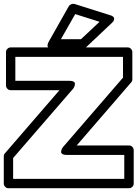

<svg xmlns="http://www.w3.org/2000/svg" viewBox="-30 -979 733 1024"><path d="M-9.8 0V-145Q-9.8 -155.3 -3.9 -161.1L287.1 -498H26.9Q16.1 -498 9 -505.9Q2 -513.7 2 -522.9V-701.2Q2 -711.9 9.8 -719Q17.6 -726.1 26.9 -726.1H650.9Q661.6 -726.1 668.7 -718.3Q675.8 -710.4 675.8 -701.2V-556.2Q675.8 -545.9 669.9 -540L378.9 -203.1H658.2Q668.9 -203.1 676 -195.3Q683.1 -187.5 683.1 -178.2V0Q683.1 10.7 675.3 17.8Q667.5 24.9 658.2 24.9H15.1Q4.4 24.9 -2.7 17.1Q-9.8 9.3 -9.8 0ZM40 -24.9H632.8V-152.8H324.2Q310.5 -152.8 303.5 -157Q296.4 -161.1 296.1 -167.2Q295.9 -173.3 297.9 -179.4Q299.8 -185.5 302.7 -189.5L305.2 -193.8L626 -564.9V-675.8H51.8V-547.9H341.8Q355.5 -547.9 362.5 -543.7Q369.6 -539.6 369.6 -533.4Q369.6 -527.3 367.9 -521.2Q366.2 -515.1 363.3 -510.7L360.8 -506.8L40 -136.2ZM230 -756.8 336.9 -945.8Q341.3 -953.1 350.1 -956.5Q358.9 -960 367.2 -958L557.1 -897.9Q559.1 -897.5 561.8 -896.7Q564.5 -896 569.8 -892.6Q575.2 -889.2 577.6 -884.8Q580.1 -880.4 577.9 -872.6Q575.7 -864.7 565.9 -856L429.2 -727.1Q420.9 -720.2 412.1 -720.2H252Q252 -720.7 247.6 -720Q243.2 -719.2 237.8 -721.2Q232.4 -723.1 227.8 -726.1Q223.1 -729 223.4 -737.1Q223.6 -745.1 230 -756.8ZM294.9 -770H401.9L501 -862.8L371.1 -903.8Z"/></svg>

Font: Trueno Black Outline
Style: Regular
Weight: 900
Width: 6
Designer: Julieta Ulanovsky
Foundry: Julieta Ulanovsky
Version: Version 3.001b | FøM Fix